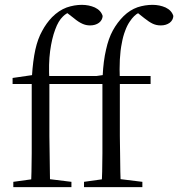

<svg xmlns="http://www.w3.org/2000/svg" viewBox="-20 -773 736 793"><path d="M35 0H275V-22L161 -36H136L35 -22ZM108 0H187Q186 -27 186 -64Q185 -101 185 -140Q184 -179 184 -211V-441Q180 -509 187 -562Q194 -614 208 -651Q221 -687 240 -705Q253 -718 270 -724Q286 -729 300 -730V-735H245V-729L285 -698Q304 -682 320 -675Q335 -668 352 -668Q374 -668 389 -679Q403 -690 404 -707Q397 -730 372 -742Q347 -753 318 -753Q287 -753 255 -742Q223 -730 195 -702Q171 -677 154 -645Q136 -613 126 -568Q116 -522 112 -459L111 -440L135 -466L32 -451V-426H111V-211Q111 -179 111 -140Q110 -101 110 -64Q109 -27 108 0ZM145 -426H434V-459H145ZM327 0H568V-22L454 -36H427L327 -22ZM399 0H479Q478 -27 477 -64Q476 -101 476 -140Q475 -179 475 -211V-441Q473 -489 475 -527Q477 -565 483 -594Q488 -623 497 -646Q505 -668 516 -684Q534 -711 553 -720Q572 -728 592 -730V-735H537V-729L576 -698Q596 -682 611 -675Q626 -668 644 -668Q666 -668 681 -679Q695 -690 696 -707Q689 -730 664 -742Q639 -753 610 -753Q579 -753 548 -743Q517 -732 491 -707Q464 -680 446 -647Q428 -614 418 -568Q407 -522 404 -459L403 -440L426 -466L323 -451V-426H403V-211Q403 -179 403 -140Q402 -101 402 -64Q401 -27 399 0ZM436 -426H602V-459H436Z"/></svg>

Font: Source Serif 4 48pt
Style: Regular
Weight: 400
Designer: Frank Grie√ühammer
Foundry: Adobe Systems Incorporated
Version: Version 4.004;hotconv 1.0.116;makeotfexe 2.5.65601